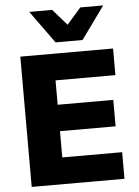

<svg xmlns="http://www.w3.org/2000/svg" viewBox="-61 -988 749 1035"><g transform="rotate(-5 313.0 -470.5)"><path d="M68 0V-705H570V-561H246V-429H547V-286H246V-144H570V0ZM264 -765 137 -941H261L337 -854L413 -941H537L410 -765Z"/></g></svg>

Font: Nunito Sans 11pt Black
Style: Regular
Weight: 900
Version: Version 3.101;gftools[0.9.27]